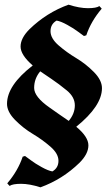

<svg xmlns="http://www.w3.org/2000/svg" viewBox="-20 -686 466 821"><path d="M416 -309Q416 -233 306 -144Q358 -101 358 -64.5Q358 -28 320 10Q247 81 153 115Q106 100 70 100Q34 100 21 109L11 98Q57 44 77 -16L87 -19L113 0Q130 13 158 28.5Q186 44 204 47Q230 32 230 1.5Q230 -29 195.5 -59Q161 -89 120 -113.5Q79 -138 44.5 -173Q10 -208 10 -242Q10 -321 120 -406Q68 -451 68 -487Q68 -523 106 -561Q179 -632 273 -666Q320 -651 356 -651Q392 -651 405 -660L415 -649Q369 -595 349 -535L339 -532L313 -551Q296 -564 268 -579.5Q240 -595 222 -598Q196 -583 196 -552.5Q196 -522 230.5 -492Q265 -462 306 -437.5Q347 -413 381.5 -378Q416 -343 416 -309ZM152 -381Q126 -350 126 -310Q126 -272 192 -226Q207 -215 234 -196.5Q261 -178 274 -169Q300 -200 300 -235.5Q300 -271 266 -299Q232 -327 198.5 -349.5Q165 -372 152 -381Z"/></svg>

Font: Almendra
Style: Bold Italic
Weight: 700
Italic angle: -12°
Designer: Ana Sanfelippo
Foundry: Ana Sanfelippo
Version: Version 1.004